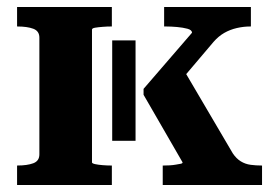

<svg xmlns="http://www.w3.org/2000/svg" viewBox="-20 -531 802 551"><path d="M93 -88V-423Q93 -442 75.5 -448.5Q58 -455 30 -455H29V-511H301V-455H298Q288 -455 275 -454Q262 -453 253 -451.5Q244 -450 244 -446V-65Q244 -62 253 -60Q262 -58 275 -57Q288 -56 298 -56H301V0H29V-56H30Q58 -56 75.5 -62.5Q93 -69 93 -88ZM732 0H447V-56H450Q458 -56 467 -56.5Q476 -57 484.5 -58.5Q493 -60 498.5 -61Q504 -62 504 -65L392 -259V-276L531 -437Q531 -445 518 -448.5Q505 -452 488 -453.5Q471 -455 457 -455H451V-511H700V-455H698Q679 -455 659.5 -450.5Q640 -446 623.5 -436.5Q607 -427 593 -411L476 -273L504 -336L648 -91Q658 -76 671 -68Q684 -60 699.5 -58Q715 -56 730 -56H732ZM302 -127V-415H369V-127Z"/></svg>

Font: Roboto Serif 28pt SemiBold
Style: Regular
Weight: 600
Designer: Greg Gazdowicz
Foundry: Commercial Type
Version: Version 1.008